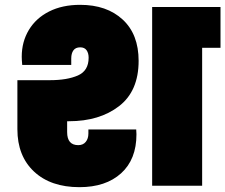

<svg xmlns="http://www.w3.org/2000/svg" viewBox="-20 -769 933 795"><path d="M258 -267V-222Q258 -168 304 -168Q324 -168 335 -181.5Q346 -195 346 -216V-233H544L545 -213Q545 -109 481.5 -51.5Q418 6 309 6Q190 6 121 -58.5Q52 -123 52 -234V-437H187Q258 -437 302.5 -456.5Q347 -476 347 -530Q347 -549 338.5 -561Q330 -573 312 -573Q293 -573 284 -560.5Q275 -548 275 -527V-500H72Q70 -522 70 -534Q70 -596 99.5 -645Q129 -694 183.5 -721.5Q238 -749 312 -749Q422 -749 488 -688Q554 -627 554 -517Q554 -392 473 -329.5Q392 -267 265 -267ZM893 -740V-571H817V0H610V-740Z"/></svg>

Font: Poppins Black A&M
Style: Regular
Weight: 900
Designer: Ninad Kale (Devanagari), Jonny Pinhorn (Latin)
Foundry: Indian Type Foundry
Version: 4.004